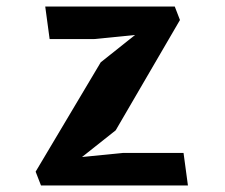

<svg xmlns="http://www.w3.org/2000/svg" viewBox="-20 -570 690 590"><path d="M357.5 -100H544L557.5 0H106L89.5 -42.5L289.5 -378.5L395 -462.5L269.5 -450H132.5L119 -550H517L533 -508.5L335.5 -169.5L232 -87.5Z"/></svg>

Font: B612 Mono
Style: Bold
Weight: 700
Version: Version 1.005